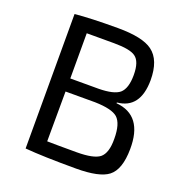

<svg xmlns="http://www.w3.org/2000/svg" viewBox="-128 -808 873 926"><g transform="rotate(20 309.0 -345.0)"><path d="M101 -690Q180 -698 321 -698Q448 -698 499 -660Q555 -619 555 -515Q554 -370 439 -359L438 -355Q578 -343 576 -169Q575 -64 527 -27Q482 8 362 8Q192 8 101 0ZM334 -391Q411 -392 440 -416Q470 -442 470 -511Q470 -580 439 -602Q411 -623 328 -623H188V-391ZM187 -68Q227 -67 338 -67Q425 -67 456 -91Q488 -117 487 -190Q487 -268 456 -296Q426 -322 340 -324H188Z"/></g></svg>

Font: Taylor Sans
Style: Regular
Weight: 400
Italic angle: -8°
Designer: Natanael Gama
Version: Version 1.001 September 8, 2015